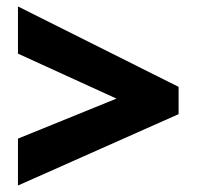

<svg xmlns="http://www.w3.org/2000/svg" viewBox="-20 -657 606 590"><path d="M35.2 -231 337.9 -354 35.2 -492.2V-637.2L528.8 -390.1V-306.2L35.2 -86.9Z"/></svg>

Font: Open Sans ExtBd
Style: Bold
Weight: 800
Foundry: Ascender Corporation
Version: Version 1.10